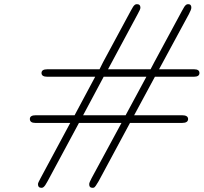

<svg xmlns="http://www.w3.org/2000/svg" viewBox="-20 -713 984 926"><path d="M124 -139.2Q124 -157.2 152.8 -157.2H339.8L439 -342.8H209Q180.2 -342.8 180.2 -360.8Q180.2 -378.9 208 -378.9H460Q462.9 -383.8 468.5 -396Q474.1 -408.2 477.1 -413.1L610.8 -661.1Q618.7 -675.3 621.8 -680.2Q625 -685.1 629.4 -689Q633.8 -692.9 640.1 -692.9Q657.2 -692.9 657.2 -675.8Q657.2 -668 644 -645L501 -378.9H706.1Q711.9 -391.1 724.1 -413.1L857.9 -661.1Q865.7 -675.3 868.9 -680.2Q872.1 -685.1 876.5 -689Q880.9 -692.9 887.2 -692.9Q903.3 -692.9 902.8 -675.8Q902.8 -667 891.1 -645L747.1 -378.9H916Q941.9 -378.9 941.9 -360.8Q941.9 -342.8 914.1 -342.8H727.1L627 -157.2H857.9Q886.7 -157.2 887.2 -139.2Q887.2 -120.1 857.9 -120.1H606.9L456.1 160.2Q439.9 189 433.1 191.9Q430.2 192.9 426.8 192.9Q409.7 192.9 410.2 174.8Q410.2 168 421.9 146L565.9 -120.1H360.8L210 160.2Q202.1 174.3 198.5 179.7Q194.8 185.1 190.4 189Q186 192.9 180.2 192.9Q163.1 192.9 163.1 174.8Q163.1 168.9 175.8 146L318.8 -120.1H150.9Q124 -120.1 124 -139.2ZM380.9 -157.2H585.9L686 -342.8H480Z"/></svg>

Font: CMU Serif
Style: BoldItalic
Weight: 700
Italic angle: -14.04°
Version: Version 0.7.0